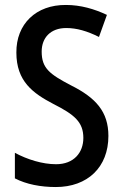

<svg xmlns="http://www.w3.org/2000/svg" viewBox="-20 -744 496 774"><path d="M417 -196C417 -294 366 -350 266 -400C180 -445 148 -469 148 -536C148 -592 184 -631 247 -631C289 -631 331 -619 379 -595L411 -684C360 -708 305 -724 246 -724C125 -725 45 -647 46 -532C46 -416 113 -368 195 -325C280 -282 316 -252 316 -188C316 -129 278 -82 206 -82C151 -82 90 -101 40 -128V-25C86 -1 144 10 205 10C333 10 417 -70 417 -196Z"/></svg>

Font: Noto Sans Gujarati Condensed Medium
Style: Regular
Weight: 500
Width: 3
Designer: Jelle Bosma - Monotype Design Team, Universal Thirst
Foundry: Monotype Imaging Inc.
Version: Version 2.106